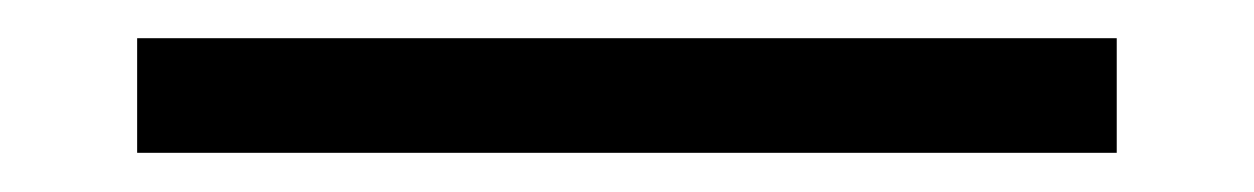

<svg xmlns="http://www.w3.org/2000/svg" viewBox="-20 102 640 98"><path d="M50 180V121.5H550V180Z"/></svg>

Font: Fira Code Light Light
Style: Regular
Weight: 300
Monospace: yes
Version: Version 5.002